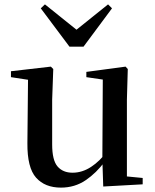

<svg xmlns="http://www.w3.org/2000/svg" viewBox="-20 -840 707 876"><path d="M258 16Q185 16 144.5 -29.5Q104 -75 105 -187L108 -492L134 -472L30 -488V-515L212 -536L223 -525L218 -385V-181Q218 -109 242.5 -80.5Q267 -52 311 -52Q355 -52 395.5 -78.5Q436 -105 468 -149L497 -103H458Q420 -51 370.5 -17.5Q321 16 258 16ZM451 11 447 -111V-113L449 -477L374 -488V-512L553 -536L563 -525L559 -385V-35L631 -28V1ZM185 -820 362 -678H296L473 -820L491 -802L361 -627H297L166 -802Z"/></svg>

Font: Noto Serif TC SemiBold
Style: Regular
Weight: 600
Version: Version 2.002-H1;hotconv 1.1.0;makeotfexe 2.6.0